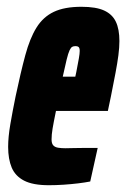

<svg xmlns="http://www.w3.org/2000/svg" viewBox="-20 -538 372 566"><path d="M124 8Q77 8 51 -5.5Q25 -19 14.5 -44Q4 -69 4 -105Q4 -134 10.5 -172Q17 -210 26 -254Q41 -325 54.5 -375Q68 -425 87.5 -456.5Q107 -488 138.5 -503Q170 -518 220 -518Q263 -518 287 -507Q311 -496 321.5 -474Q332 -452 332 -417Q332 -398 329 -375Q326 -352 320.5 -323Q315 -294 307 -254L298 -211H145Q138 -177 135 -159Q132 -141 132 -127Q132 -115 137 -109.5Q142 -104 151.5 -102.5Q161 -101 173 -101Q181 -101 198 -101.5Q215 -102 235 -102Q255 -102 268 -102L246 -3Q231 0 210.5 2.5Q190 5 167.5 6.5Q145 8 124 8ZM165 -312H202L205 -326Q210 -352 212.5 -366Q215 -380 215 -388Q215 -394 213.5 -397Q212 -400 209 -401Q206 -402 202 -402Q197 -402 193 -400Q189 -398 185 -389.5Q181 -381 176.5 -362.5Q172 -344 165 -312Z"/></svg>

Font: Saira UltraCondensed Black
Style: Italic
Weight: 900
Width: 1
Italic angle: -12°
Designer: Hector Gatti with collaboration of the Omnibus-Type team
Foundry: Omnibus-Type
Version: Version 1.101